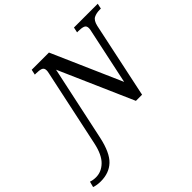

<svg xmlns="http://www.w3.org/2000/svg" viewBox="-400 -953 1433 1433"><g transform="rotate(-45 316.0 -237.0)"><path d="M-109 240Q-149 240 -180 229L-168 184Q-142 193 -113 193Q-55 193 -9.5 148.5Q36 104 57 6L187 -604Q191 -620 191 -632Q191 -658 171 -665Q151 -672 119 -672H106L115 -714H297L539 -162L633 -604Q637 -620 637 -632Q637 -658 617 -665Q597 -672 565 -672H552L561 -714H812L803 -672H790Q756 -672 730 -659.5Q704 -647 693 -600L566 0H501L244 -586L117 8Q89 136 34 188Q-21 240 -109 240Z"/></g></svg>

Font: NotoSerif-Italic
Style: Regular
Weight: 400
Italic angle: -12°
Designer: Monotype Design Team
Foundry: Monotype Imaging Inc.
Version: Version 2.007; ttfautohint (v1.8) -l 8 -r 50 -G 200 -x 14 -D